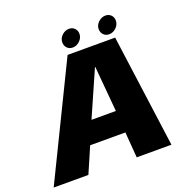

<svg xmlns="http://www.w3.org/2000/svg" viewBox="-165 -946 1067 1081"><g transform="rotate(-20 368.0 -405.0)"><path d="M-25 0H183L249.5 -153.5H460.5L472.5 0H680.5L589 -675H304ZM305.5 -285.5 425.5 -558H427.5L451.5 -285.5ZM346.5 -704Q369.5 -704 388.5 -722Q407.5 -740 407.5 -764.5Q407.5 -784 394.5 -797.2Q381.5 -810.5 361.5 -810.5Q337.5 -810.5 318.8 -792.8Q300 -775 300 -751Q300 -731 312.8 -717.5Q325.5 -704 346.5 -704ZM564.5 -704Q588 -704 606.8 -722Q625.5 -740 625.5 -764.5Q625.5 -784 612.8 -797.2Q600 -810.5 579.5 -810.5Q556 -810.5 537 -792.8Q518 -775 518 -751Q518 -731 531 -717.5Q544 -704 564.5 -704Z"/></g></svg>

Font: Anybody UltraCondensed Thin ExtraBold
Style: Italic
Weight: 800
Italic angle: -10°
Version: Version 1.111